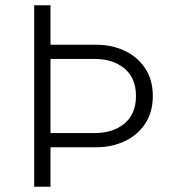

<svg xmlns="http://www.w3.org/2000/svg" viewBox="-20 -710 656 730"><path d="M110 0V-690H172V-540H344Q406 -540 455 -516.5Q504 -493 532.5 -449.5Q561 -406 561 -345Q561 -284 532.5 -240.5Q504 -197 455 -173.5Q406 -150 344 -150H172V0ZM172 -204H339Q410 -204 453.5 -240.5Q497 -277 497 -345Q497 -413 453.5 -449.5Q410 -486 339 -486H172Z"/></svg>

Font: Radio Canada Light
Style: Regular
Weight: 300
Designer: Charles Daoud, Etienne Aubert Bonn, Alexandre Saumier Demers, Jacques Le Bailly
Foundry: Radio-Canada
Version: Version 2.104;gftools[0.9.28.dev5+ged2979d]